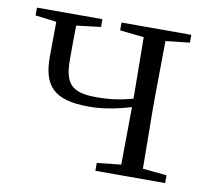

<svg xmlns="http://www.w3.org/2000/svg" viewBox="-63 -583 718 653"><g transform="rotate(10 296.0 -256.0)"><path d="M306 -485 389 -476 391 -285V-264C347 -252 311 -247 266 -247C180 -247 155 -274 155 -358C155 -402 155 -438 156 -475L240 -485V-512H14V-485L87 -476L86 -356C86 -257 122 -211 246 -211C294 -211 341 -220 391 -235L389 -36L306 -27V0H547V-27L464 -35L462 -227V-285L464 -476L547 -485V-512H306Z"/></g></svg>

Font: Noto Serif CJK KR Light
Style: Regular
Weight: 300
Designer: Ryoko NISHIZUKA 西塚涼子 (kana & ideographs); Frank Grießhammer (Latin, Greek & Cyrillic); Wenlong ZHANG 张文龙 (bopomofo); San
Foundry: Adobe
Version: Version 2.001;hotconv 1.1.0;makeotfexe 2.6.0